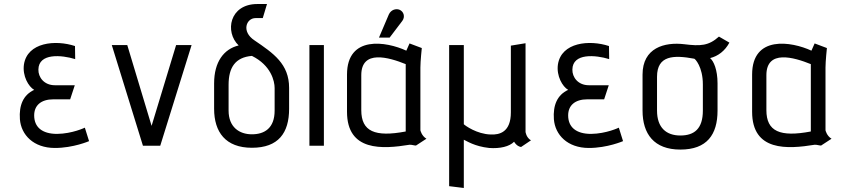

<svg xmlns="http://www.w3.org/2000/svg" viewBox="-20 -725 4191 955"><path d="M402 -90C402 -90 340 -60 264 -59C189 -59 150 -93 150 -151C150 -200 183 -231 246 -231H329L352 -301H253C199 -301 170 -341 171 -379C172 -462 286 -452 354 -431L353 -496C256 -528 116 -515 99 -404C91 -347 122 -294 150 -278C96 -253 74 -202 79 -132C85 -54 147 11 253 11C345 11 423 -23 423 -23Z M777 0 933 -501H856L734 -99L613 -501H536L691 0Z M1418 -288C1418 -407 1340 -460 1246 -524C1179 -568 1205 -635 1251 -635H1287L1308 -705H1260C1121 -705 1097 -566 1167 -499C1093 -481 1045 -417 1045 -310V-184C1045 -68 1102 10 1233 10C1365 10 1418 -64 1418 -184ZM1346 -175C1346 -87 1295 -57 1233 -57C1170 -57 1117 -93 1117 -175V-303C1117 -389 1150 -440 1233 -447C1328 -400 1346 -322 1346 -287Z M1591 0V-501H1519V0Z M2101 -35C2077 -49 2071 -77 2071 -77V-389C2071 -421 2078 -486 2078 -486L2017 -509L2001 -473C1902 -519 1706 -551 1706 -354V-169C1706 29 1882 17 2017 -5C2026 -6 2040 -1 2049 -1ZM1998 -71C1845 -42 1777 -71 1777 -177V-351C1777 -480 1914 -440 1998 -406ZM1918 -538 1981 -621C1996 -641 1989 -668 1966 -677C1949 -683 1925 -677 1914 -653L1865 -538Z M2621 -27C2597 -41 2594 -69 2594 -69V-510L2521 -498V-166C2521 -67 2464 -54 2421 -56C2351 -58 2293 -101 2287 -107V-501H2214V201L2287 210V-30C2301 -24 2340 3 2413 11C2467 15 2514 4 2537 -20C2550 1 2566 6 2572 6Z M3058 -90C3058 -90 2996 -60 2920 -59C2845 -59 2806 -93 2806 -151C2806 -200 2839 -231 2902 -231H2985L3008 -301H2909C2855 -301 2826 -341 2827 -379C2828 -462 2942 -452 3010 -431L3009 -496C2912 -528 2772 -515 2755 -404C2747 -347 2778 -294 2806 -278C2752 -253 2730 -202 2735 -132C2741 -54 2803 11 2909 11C3001 11 3079 -23 3079 -23Z M3549 -310C3549 -378 3530 -421 3512 -436C3552 -446 3586 -472 3608 -513L3556 -543C3505 -497 3464 -495 3384 -505C3285 -517 3176 -487 3176 -354V-175C3176 -59 3233 19 3364 19C3496 19 3549 -55 3549 -175ZM3476 -175C3476 -85 3434 -51 3364 -51C3294 -51 3248 -90 3248 -175V-343C3248 -450 3331 -452 3433 -433C3437 -433 3476 -393 3476 -305Z M4116 -35C4092 -49 4086 -77 4086 -77V-389C4086 -421 4093 -486 4093 -486L4032 -509L4016 -473C3917 -519 3721 -551 3721 -354V-169C3721 29 3897 17 4032 -5C4041 -6 4055 -1 4064 -1ZM4013 -71C3860 -42 3792 -71 3792 -177V-351C3792 -480 3929 -440 4013 -406Z"/></svg>

Font: Advent Pro
Style: Medium
Weight: 500
Designer: Andreas Kalpakidis
Foundry: Andreas Kalpakidis
Version: Version 2.002 2008